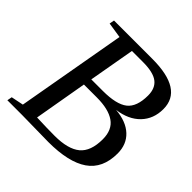

<svg xmlns="http://www.w3.org/2000/svg" viewBox="-171 -803 954 954"><g transform="rotate(45 305.5 -326.0)"><path d="M312 -368.2Q406.7 -368.2 447 -399.9Q487.3 -431.6 487.3 -511.2Q487.3 -562 455.6 -586.4Q423.8 -610.8 351.1 -610.8H273.9L231 -368.2ZM300.3 -41Q394 -41 438 -77.4Q481.9 -113.8 481.9 -198.2Q481.9 -264.6 438.7 -294.4Q395.5 -324.2 314 -324.2H223.1L174.3 -43.9Q249 -41 300.3 -41ZM9.3 0 14.2 -25.9 79.1 -39.1 181.2 -616.2 99.1 -628.9 104 -654.8H373Q588.9 -654.8 588.9 -517.1Q588.9 -448.2 545.7 -403.3Q502.4 -358.4 425.3 -348.1Q501 -341.8 542.5 -303Q584 -264.2 584 -200.2Q584 -95.2 512.9 -46.1Q441.9 2.9 300.3 2.9L113.3 0Z"/></g></svg>

Font: Liberation Serif
Style: Italic
Weight: 400
Italic angle: -16.333°
Designer: Steve Matteson
Foundry: Ascender Corporation
Version: Version 2.1.5